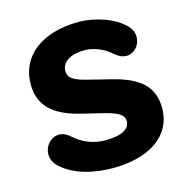

<svg xmlns="http://www.w3.org/2000/svg" viewBox="-103 -777 853 885"><g transform="rotate(-15 323.5 -335.0)"><path d="M329 11C500 11 619 -63 619 -199C619 -301 556 -355 429 -386L313 -415C250 -431 232 -449 232 -478C232 -525 282 -549 345 -548C390 -547 436 -526 468 -497C548 -424 631 -532 568 -599C520 -650 427 -681 350 -681C176 -681 62 -597 62 -459C62 -360 122 -302 245 -271L360 -243C425 -226 446 -209 446 -183C446 -145 408 -122 328 -122C271 -122 221 -142 177 -182C101 -249 11 -138 84 -68C147 -8 247 11 329 11Z"/></g></svg>

Font: SN Pro Heavy
Style: Regular
Weight: 800
Designer: Tobias Whetton
Foundry: Supernotes
Version: Version 1.001;Glyphs 3.2 (3249)